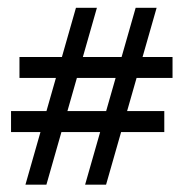

<svg xmlns="http://www.w3.org/2000/svg" viewBox="-20 -555 479 501"><path d="M202.1 -73.2 334 -534.7H388.7L256.8 -73.2ZM46.4 -73.2 178.2 -534.7H232.9L101.1 -73.2ZM8.8 -210.4V-265.1H408.7V-210.4ZM30.8 -351.6V-406.2H430.2V-351.6Z"/></svg>

Font: Harmattan
Style: Regular
Weight: 400
Designer: George W. Nuss III and SIL International
Foundry: SIL International
Version: Version 4.000